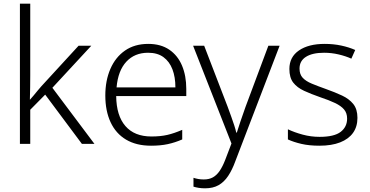

<svg xmlns="http://www.w3.org/2000/svg" viewBox="-20 -780 2004 1041"><path d="M144 -374Q144 -342 143.5 -307.5Q143 -273 142 -240H143Q152 -250 162.5 -262.5Q173 -275 183.5 -288Q194 -301 204 -312L406 -532H475L264 -304L492 0H424L225 -267L144 -185V0H88V-760H144Z M784 -542Q852 -542 898 -510.5Q944 -479 967 -424Q990 -369 990 -298V-259H610Q611 -153 660 -96.5Q709 -40 801 -40Q850 -40 887 -48.5Q924 -57 968 -76V-24Q929 -7 889.5 1.5Q850 10 799 10Q719 10 663.5 -23Q608 -56 579.5 -117.5Q551 -179 551 -262Q551 -343 578.5 -406.5Q606 -470 658 -506Q710 -542 784 -542ZM783 -494Q710 -494 665 -445.5Q620 -397 612 -306H931Q931 -362 915 -404Q899 -446 866.5 -470Q834 -494 783 -494Z M1027 -532H1087L1214 -202Q1225 -172 1234 -147Q1243 -122 1250 -100.5Q1257 -79 1261 -61H1264Q1271 -85 1283.5 -121Q1296 -157 1311 -200L1435 -532H1496L1256 94Q1239 141 1217 174Q1195 207 1165 224Q1135 241 1092 241Q1073 241 1057.5 238.5Q1042 236 1029 232V184Q1041 188 1055 190.5Q1069 193 1085 193Q1114 193 1134.5 181.5Q1155 170 1171 146.5Q1187 123 1201 87L1235 -2Z M1918 -141Q1918 -93 1894 -59.5Q1870 -26 1824 -8Q1778 10 1712 10Q1656 10 1613.5 0Q1571 -10 1541 -24V-79Q1577 -62 1621.5 -50Q1666 -38 1713 -38Q1792 -38 1827 -65Q1862 -92 1862 -137Q1862 -167 1845.5 -186.5Q1829 -206 1796.5 -221.5Q1764 -237 1716 -253Q1667 -270 1629 -287.5Q1591 -305 1570 -332Q1549 -359 1549 -406Q1549 -471 1601 -506.5Q1653 -542 1740 -542Q1788 -542 1830 -533Q1872 -524 1906 -509L1885 -462Q1854 -476 1815.5 -485Q1777 -494 1737 -494Q1674 -494 1639 -472Q1604 -450 1604 -408Q1604 -377 1621 -358.5Q1638 -340 1670.5 -326.5Q1703 -313 1748 -297Q1796 -280 1834.5 -262Q1873 -244 1895.5 -216Q1918 -188 1918 -141Z"/></svg>

Font: Noto Sans Khmer Light
Style: Regular
Weight: 300
Version: Version 2.003